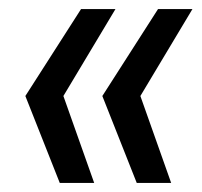

<svg xmlns="http://www.w3.org/2000/svg" viewBox="-20 -474 445 424"><path d="M188 -70 120 -262 235 -454H159L36 -262L112 -70ZM358 -70 290 -262 405 -454H329L206 -262L282 -70Z"/></svg>

Font: Gamestation Display
Style: Italic
Weight: 400
Designer: Jonas Hecksher
Foundry: Jonas Hecksher, Playtypeª, e-types AS
Version: Version 1.003